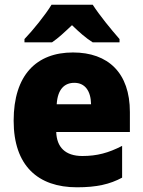

<svg xmlns="http://www.w3.org/2000/svg" viewBox="-20 -879 608 816"><path d="M374 -859H199C174 -817 118 -748 84 -713V-699H201C229 -718 253 -741 286 -772C318 -741 344 -718 374 -699H488V-713C452 -754 403 -814 374 -859ZM290 -656C135 -656 38 -560 38 -366C38 -174 142 -83 307 -83C391 -83 447 -96 499 -124V-259C441 -229 392 -216 330 -216C257 -216 221 -254 219 -318H532V-403C532 -569 440 -656 290 -656ZM296 -527C341 -527 366 -493 367 -436H221C225 -501 255 -527 296 -527Z"/></svg>

Font: Noto Sans Kannada UI SemiCondensed Black
Style: Regular
Weight: 900
Width: 4
Designer: Jelle Bosma - Monotype Design Team
Foundry: Monotype Imaging Inc.
Version: Version 2.005